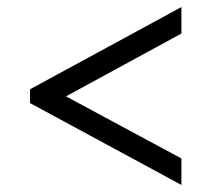

<svg xmlns="http://www.w3.org/2000/svg" viewBox="-20 -630 599 544"><path d="M494 -106 65 -338V-377L494 -610V-535L167 -357L494 -181Z"/></svg>

Font: Noto Nastaliq Urdu SemiBold
Style: Regular
Weight: 600
Version: Version 3.007